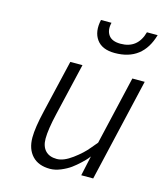

<svg xmlns="http://www.w3.org/2000/svg" viewBox="-110 -809 764 900"><g transform="rotate(15 271.5 -359.0)"><path d="M268 -727C259.3 -687.7 263.8 -655.7 281.5 -631C299.2 -606.3 328.7 -594 370 -594C460 -594 517.7 -638.3 543 -727H491C475.7 -671 440.3 -643 385 -643C357 -643 337.5 -650.8 326.5 -666.5C315.5 -682.2 313 -702.3 319 -727ZM404 -168 378 -137C361.3 -116.3 339 -95.7 311 -75C283 -54.3 258 -44 236 -44C212 -44 193.5 -50.8 180.5 -64.5C167.5 -78.2 161 -97.7 161 -123C161 -152.3 167.3 -194 180 -248L239 -500H180L120 -244C106.7 -188 100 -144 100 -112C100 -74.7 110.2 -45.2 130.5 -23.5C150.8 -1.8 179.7 9 217 9C233.7 9 251.2 5.2 269.5 -2.5C287.8 -10.2 303.3 -18.7 316 -28C328.7 -37.3 341.3 -48 354 -60C366.7 -72 375 -80.5 379 -85.5L388 -97L367 0H425L541 -500H481Z"/></g></svg>

Font: RazerF5 Light
Style: Italic
Weight: 300
Foundry: Razer Inc.
Version: Version 2